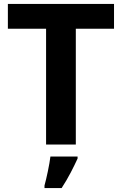

<svg xmlns="http://www.w3.org/2000/svg" viewBox="-20 -734 619 975"><path d="M365 0H214V-588H20V-714H559V-588H365ZM374 71Q359 104 339 142.5Q319 181 293 221H206V208Q214 179 223 136Q232 93 236 61H374Z"/></svg>

Font: Noto Sans Gurmukhi
Style: Bold
Weight: 700
Designer: Jelle Bosma - Monotype Design Team
Foundry: Monotype Imaging Inc.
Version: Version 2.004; ttfautohint (v1.8.4.7-5d5b)